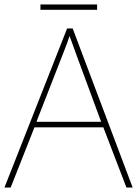

<svg xmlns="http://www.w3.org/2000/svg" viewBox="-20 -844 617 864"><path d="M549 0 445 -271H135L28 0H0L282 -716H307L577 0ZM325 -594Q321 -606 316 -619Q311 -632 305.5 -648Q300 -664 293 -682Q288 -667 282.5 -651.5Q277 -636 271 -621.5Q265 -607 260 -593L144 -296H435ZM417 -824V-800H162V-824Z"/></svg>

Font: Noto Sans Thai Thin
Style: Regular
Weight: 250
Designer: Monotype Design Team
Foundry: Monotype Imaging Inc.
Version: Version 2.001